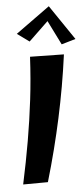

<svg xmlns="http://www.w3.org/2000/svg" viewBox="-84 -1067 491 1116"><g transform="rotate(5 162.0 -509.5)"><path d="M96 13Q101 -121 100.5 -241Q100 -361 93.5 -480.5Q87 -600 71 -730L266 -761Q270 -665 270 -572.5Q270 -480 266.5 -389Q263 -298 256 -204.5Q249 -111 238 -13ZM61 -818 -17 -856 154 -1032 167 -963ZM248 -818 141 -963 154 -1032 325 -856Z"/></g></svg>

Font: Marhey Medium
Style: Regular
Weight: 500
Designer: Nur Syamsi & Bustanul Arifin
Foundry: Namelatype
Version: Version 1.000